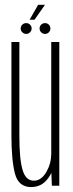

<svg xmlns="http://www.w3.org/2000/svg" viewBox="-20 -772 304 798"><path d="M195.5 0 193.5 -53.5Q188.5 -42.5 181 -32.5Q154.5 5.5 109.5 5.5Q56.5 5.5 42 -51Q27.5 -107.5 27.5 -208V-597.5H60.5V-205Q60.5 -110.5 73.8 -65.8Q87 -21 120.5 -21Q151.5 -21 172.5 -57Q192.5 -91.5 193 -131V-597.5H226.5V0ZM167 -631Q158 -631 151.2 -637.8Q144.5 -644.5 144.5 -653.5Q144.5 -663 151.2 -669.5Q158 -676 167 -676Q176.5 -676 183 -669.5Q189.5 -663 189.5 -653.5Q189.5 -644.5 183 -637.8Q176.5 -631 167 -631ZM89 -631Q79.5 -631 72.8 -637.8Q66 -644.5 66 -653.5Q66 -663 72.8 -669.5Q79.5 -676 89 -676Q98 -676 104.8 -669.5Q111.5 -663 111.5 -653.5Q111.5 -644.5 104.8 -637.8Q98 -631 89 -631ZM103 -690 138.5 -752H167L123.5 -690Z"/></svg>

Font: Anybody Condensed ExtraLight
Style: Regular
Weight: 200
Width: 3
Designer: Tyler Finck
Foundry: Etcetera Type Company
Version: Version 1.010; ttfautohint (v1.8.3) -l 8 -r 50 -G 200 -x 14 